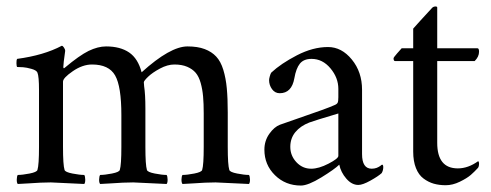

<svg xmlns="http://www.w3.org/2000/svg" viewBox="-20 -573 1536 601"><path d="M312 -427.7Q356.4 -427.7 384.3 -408.7Q412.1 -389.6 423.3 -346.7Q512.7 -427.7 566.9 -427.7Q598.6 -427.7 620.6 -419.4Q642.6 -411.1 656.7 -396Q670.9 -380.9 679 -354.5Q687 -328.1 689.9 -296.9Q692.9 -265.6 692.9 -220.7V-113.3Q692.9 -56.6 697.8 -41Q699.7 -34.2 722.4 -29.8Q745.1 -25.4 759.3 -25.4Q762.2 -21.5 762.5 -11.2Q762.7 -1 759.3 2.9Q659.2 -2 654.8 -2Q637.7 -2 621.8 -1.2Q606 -0.5 585.4 1Q564.9 2.4 551.3 2.9Q547.9 -1 548.1 -11.2Q548.3 -21.5 551.3 -25.4Q565.4 -25.4 588.1 -29.8Q610.8 -34.2 612.8 -41Q617.7 -56.6 617.7 -113.3V-217.8Q617.7 -249 615.7 -271Q613.8 -293 608.2 -313.2Q602.5 -333.5 592.5 -345.2Q582.5 -356.9 565.9 -364Q549.3 -371.1 525.9 -371.1Q504.4 -371.1 480.7 -358.4Q457 -345.7 443.6 -332.8Q430.2 -319.8 430.2 -315.4Q430.2 -314.9 430.7 -309.3Q431.2 -303.7 431.2 -302.7Q435.1 -277.8 435.1 -233.4V-113.3Q435.1 -56.6 439.9 -41Q441.9 -34.2 464.6 -29.8Q487.3 -25.4 501.5 -25.4Q504.4 -21.5 504.6 -11.2Q504.9 -1 501.5 2.9Q401.4 -2 397 -2Q379.9 -2 364 -1.2Q348.1 -0.5 327.6 1Q307.1 2.4 293.5 2.9Q290 -1 290.3 -11.2Q290.5 -21.5 293.5 -25.4Q307.6 -25.4 330.3 -29.8Q353 -34.2 355 -41Q359.9 -56.6 359.9 -113.3V-212.9Q359.9 -302.7 340.3 -336.9Q320.8 -371.1 268.1 -371.1Q238.3 -371.1 207.8 -350.1Q177.2 -329.1 177.2 -317.4V-113.3Q177.2 -56.6 182.1 -41Q184.1 -34.2 206.8 -29.8Q229.5 -25.4 243.7 -25.4Q246.6 -21.5 246.8 -11.2Q247.1 -1 243.7 2.9Q143.6 -2 139.2 -2Q122.1 -2 106.2 -1.2Q90.3 -0.5 69.8 1Q49.3 2.4 35.6 2.9Q32.2 -1 32.5 -11.2Q32.7 -21.5 35.6 -25.4Q49.8 -25.4 72.5 -29.8Q95.2 -34.2 97.2 -41Q102.1 -56.6 102.1 -113.3V-291Q102.1 -334 97.2 -345.7Q94.2 -353 78.6 -357.4Q63 -361.8 52.5 -362.5Q42 -363.3 33.7 -363.3Q31.7 -365.2 31.5 -375Q31.2 -384.8 33.7 -388.7Q117.2 -399.9 173.3 -429.7Q176.8 -429.7 180.4 -423.8Q184.1 -418 184.1 -414.1Q178.2 -373 178.2 -363.3Q178.2 -359.4 180.2 -359.4Q181.2 -359.4 183.1 -361.3Q228.5 -399.4 257.3 -413.6Q286.6 -427.7 312 -427.7Z M954.1 -44.9Q978 -44.9 1008.5 -60.8Q1039.1 -76.7 1039.1 -85V-217.8Q963.4 -195.3 948.2 -189.5Q920.4 -178.7 904.5 -159.4Q888.7 -140.1 888.7 -113.3Q888.7 -85.9 907.7 -65.4Q926.8 -44.9 954.1 -44.9ZM1006.8 -425.8Q1049.3 -425.8 1081.3 -386.7Q1113.3 -347.7 1113.3 -292V-90.8Q1113.3 -44.9 1143.6 -44.9Q1147.9 -44.9 1152.1 -45.7Q1156.2 -46.4 1159.2 -47.6Q1162.1 -48.8 1165.3 -50.5Q1168.5 -52.2 1170.2 -53.5Q1171.9 -54.7 1173.6 -56.2Q1175.3 -57.6 1175.8 -57.6Q1179.7 -57.6 1179.7 -49.8Q1179.7 -39.6 1174.8 -31.2Q1163.6 -21 1139.4 -7.6Q1115.2 5.9 1101.6 5.9Q1081.1 5.9 1064 -13.9Q1046.9 -33.7 1042 -57.6Q1027.8 -43.5 986.1 -17.8Q944.3 7.8 921.9 7.8Q873.5 7.8 840.6 -24.7Q807.6 -57.1 807.6 -104.5Q807.6 -132.3 823 -154.1Q838.4 -175.8 856.4 -182.6Q872.6 -188.5 915 -203.1Q957.5 -217.8 986.1 -228Q1014.6 -238.3 1027.3 -244.1Q1034.7 -247.1 1036.9 -251.5Q1039.1 -255.9 1039.1 -268.6V-294.9Q1039.1 -329.6 1014.4 -359.1Q989.7 -388.7 955.1 -388.7Q930.7 -388.7 918.7 -373.8Q906.7 -358.9 901.4 -328.1Q893.1 -281.2 855.5 -281.2Q840.8 -281.2 831.5 -293.9Q822.3 -306.6 822.3 -322.3Q822.3 -326.2 824.5 -334.2Q826.7 -342.3 829.1 -345.7Q859.4 -374 909.4 -399.9Q959.5 -425.8 1006.8 -425.8Z M1348.6 -421.9H1474.6Q1479.5 -421.9 1479.5 -411.1Q1479.5 -395.5 1465.8 -381.8H1348.6V-126Q1348.6 -45.9 1413.1 -45.9Q1445.3 -45.9 1476.6 -68.4Q1479.5 -66.9 1479.5 -61.5Q1479.5 -50.8 1475.6 -46.9Q1465.8 -36.1 1453.9 -25.6Q1441.9 -15.1 1419.4 -4.2Q1397 6.8 1375 6.8Q1355 6.8 1337.9 2Q1320.8 -2.9 1305.7 -14.2Q1290.5 -25.4 1282 -46.9Q1273.4 -68.4 1273.4 -98.6V-381.8H1216.8Q1211.9 -381.8 1211.9 -390.6Q1211.9 -393.1 1222.7 -405.5Q1233.4 -418 1237.3 -421.9H1273.4V-483.4Q1281.2 -492.7 1295.9 -508.5Q1310.5 -524.4 1321.3 -536.1Q1332 -547.9 1333 -548.8Q1335.4 -551.3 1339.1 -552.2Q1342.8 -553.2 1345.7 -552.5Q1348.6 -551.8 1348.6 -549.8Z"/></svg>

Font: Amiri
Style: Regular
Weight: 400
Designer: Khaled Hosny
Version: Version 000.108